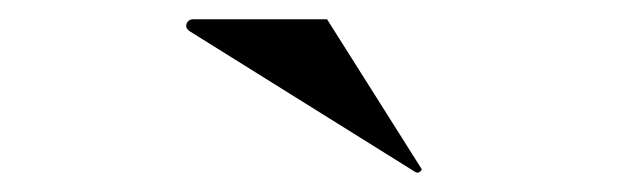

<svg xmlns="http://www.w3.org/2000/svg" viewBox="-20 -977 640 199"><path d="M176 -945C174 -947 173 -948 173 -950C173 -954 176 -957 180 -957H319L415 -805C417 -802 417 -802 417 -801C417 -800 414 -798 413 -798C412 -798 412 -798 410 -799Z"/></svg>

Font: Shippori Mincho OTF
Style: Bold
Weight: 800
Designer: FONTDASU
Foundry: FONTDASU / Google Inc. / but / Adobe
Version: Version 3.300;hotconv 1.0.109;makeotfexe 2.5.65596